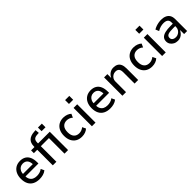

<svg xmlns="http://www.w3.org/2000/svg" viewBox="359 -2195 3681 3681"><g transform="rotate(-45 2199.5 -354.5)"><path d="M313 9Q233 9 176 -20Q119 -49 88.5 -106.5Q58 -164 58 -249Q58 -325 85 -382.5Q112 -440 164 -473Q216 -506 290 -506Q359 -506 407 -476Q455 -446 479.5 -389.5Q504 -333 504 -253V-220H132V-288H437L420 -267Q420 -353 386 -392.5Q352 -432 290 -432Q250 -432 219 -413Q188 -394 169.5 -357Q151 -320 151 -262V-244Q151 -184 171 -145.5Q191 -107 227.5 -88.5Q264 -70 316 -70Q352 -70 390.5 -80Q429 -90 461 -116L493 -47Q455 -16 407.5 -3.5Q360 9 313 9Z M674 0V-422H582V-497H697L674 -472V-511Q674 -605 725 -653.5Q776 -702 875 -708L917 -711L924 -630L877 -627Q846 -626 822 -616.5Q798 -607 784.5 -584.5Q771 -562 771 -521V-477L742 -497H1088V0H991V-422H771V0ZM985 -615V-714H1091V-615Z M1460 9Q1388 9 1335.5 -21.5Q1283 -52 1254 -109.5Q1225 -167 1225 -248Q1225 -328 1254 -386Q1283 -444 1336 -475Q1389 -506 1460 -506Q1511 -506 1553.5 -490Q1596 -474 1625 -447L1592 -374Q1567 -397 1535.5 -409.5Q1504 -422 1470 -422Q1401 -422 1362 -378Q1323 -334 1323 -247Q1323 -161 1362 -118Q1401 -75 1469 -75Q1504 -75 1534.5 -87.5Q1565 -100 1589 -120L1623 -49Q1595 -22 1553 -6.5Q1511 9 1460 9Z M1725 -613V-718H1839V-613ZM1734 0V-497H1832V0Z M2229 9Q2149 9 2092 -20Q2035 -49 2004.5 -106.5Q1974 -164 1974 -249Q1974 -325 2001 -382.5Q2028 -440 2080 -473Q2132 -506 2206 -506Q2275 -506 2323 -476Q2371 -446 2395.5 -389.5Q2420 -333 2420 -253V-220H2048V-288H2353L2336 -267Q2336 -353 2302 -392.5Q2268 -432 2206 -432Q2166 -432 2135 -413Q2104 -394 2085.5 -357Q2067 -320 2067 -262V-244Q2067 -184 2087 -145.5Q2107 -107 2143.5 -88.5Q2180 -70 2232 -70Q2268 -70 2306.5 -80Q2345 -90 2377 -116L2409 -47Q2371 -16 2323.5 -3.5Q2276 9 2229 9Z M2561 0V-497H2650V-398H2654Q2676 -446 2719.5 -476Q2763 -506 2820 -506Q2873 -506 2911 -486Q2949 -466 2968.5 -423.5Q2988 -381 2988 -315V0H2891V-310Q2891 -347 2881 -372Q2871 -397 2849.5 -410Q2828 -423 2793 -423Q2756 -423 2725.5 -405Q2695 -387 2677 -357Q2659 -327 2659 -290V0Z M3364 9Q3292 9 3239.5 -21.5Q3187 -52 3158 -109.5Q3129 -167 3129 -248Q3129 -328 3158 -386Q3187 -444 3240 -475Q3293 -506 3364 -506Q3415 -506 3457.5 -490Q3500 -474 3529 -447L3496 -374Q3471 -397 3439.5 -409.5Q3408 -422 3374 -422Q3305 -422 3266 -378Q3227 -334 3227 -247Q3227 -161 3266 -118Q3305 -75 3373 -75Q3408 -75 3438.5 -87.5Q3469 -100 3493 -120L3527 -49Q3499 -22 3457 -6.5Q3415 9 3364 9Z M3629 -613V-718H3743V-613ZM3638 0V-497H3736V0Z M4060 9Q4011 9 3972 -11.5Q3933 -32 3910.5 -66.5Q3888 -101 3888 -143Q3888 -197 3919 -230.5Q3950 -264 4011 -279Q4072 -294 4162 -294H4236V-228H4171Q4122 -228 4087 -224.5Q4052 -221 4029 -212Q4006 -203 3994.5 -187Q3983 -171 3983 -146Q3983 -107 4012 -87Q4041 -67 4083 -67Q4118 -67 4150 -85.5Q4182 -104 4201.5 -135Q4221 -166 4221 -203V-330Q4221 -382 4190 -405Q4159 -428 4100 -428Q4061 -428 4020.5 -417Q3980 -406 3936 -379L3906 -450Q3938 -469 3972 -481Q4006 -493 4042 -499.5Q4078 -506 4115 -506Q4175 -506 4220.5 -486.5Q4266 -467 4291 -426.5Q4316 -386 4316 -320V0H4234V-104H4229Q4214 -74 4190.5 -48Q4167 -22 4134.5 -6.5Q4102 9 4060 9Z"/></g></svg>

Font: Nunito Sans 7pt SemiCondensed Medium
Style: Regular
Weight: 500
Width: 4
Designer: Vernon Adams
Foundry: Vernon Adams
Version: Version 3.101;gftools[0.9.27]